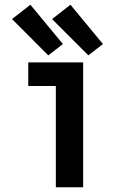

<svg xmlns="http://www.w3.org/2000/svg" viewBox="-20 -795 540 815"><path d="M217 0H333V-530H100V-430H217ZM355 -560 417 -608 279 -775 201 -714ZM185 -560 247 -608 109 -775 31 -714Z"/></svg>

Font: Iosevka SS09
Style: Bold
Weight: 700
Monospace: yes
Designer: Belleve Invis
Foundry: Belleve Invis
Version: Version 5.2.1; ttfautohint (v1.8.3)